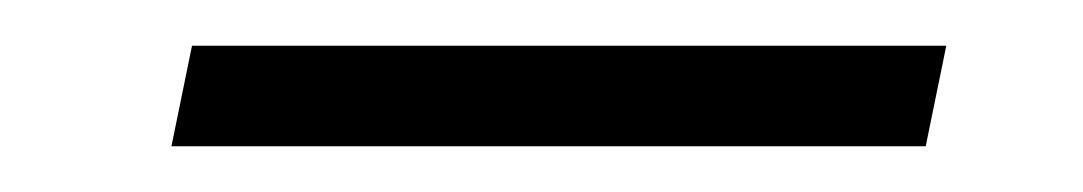

<svg xmlns="http://www.w3.org/2000/svg" viewBox="-20 -322 474 84"><path d="M64 -302H394L385 -258H55Z"/></svg>

Font: Red Hat Display VF
Style: Italic
Weight: 300
Italic angle: -12°
Designer: Pentagram, MCKL
Foundry: Pentagram, MCKL
Version: Version 1.023